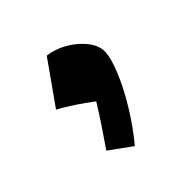

<svg xmlns="http://www.w3.org/2000/svg" viewBox="-111 -319 585 585"><g transform="rotate(-45 181.0 -26.5)"><path d="M162.1 -219.2Q195.3 -215.3 226.1 -197.3Q256.8 -179.2 276.6 -154.1Q296.4 -128.9 296.4 -104Q296.4 -76.7 277.3 -30.3Q258.3 16.1 226.6 68.1Q194.8 120.1 157.2 165.5L85.9 113.8Q111.8 76.2 132.1 45.7Q152.3 15.1 170.4 -14.2Q143.1 -34.7 118.2 -51.3Q93.3 -67.9 65.9 -83Q90.8 -118.2 114.5 -151.6Q138.2 -185.1 162.1 -219.2Z"/></g></svg>

Font: Pinar ExtraBold
Style: Regular
Weight: 800
Designer: Amin Abedi
Version: Version 3.000